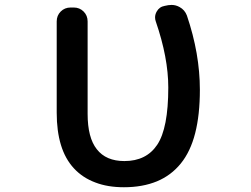

<svg xmlns="http://www.w3.org/2000/svg" viewBox="-20 -786 1040 795"><path d="M493.2 -10.7Q425.8 -10.7 375 -30.3Q322.3 -49.8 286.1 -88.9Q250 -127.9 232.4 -185.5Q214.8 -243.2 214.8 -319.3V-697.3Q214.8 -721.7 231.4 -738.3Q248 -754.9 272.5 -754.9H285.2Q309.6 -754.9 326.2 -738.3Q342.8 -721.7 342.8 -697.3V-314.5Q342.8 -215.8 380.9 -168Q418.9 -119.1 495.1 -119.1Q585.9 -119.1 630.9 -186.5Q676.8 -254.9 676.8 -423.8Q676.8 -546.9 625 -697.3Q622.1 -705.1 622.1 -713.9Q622.1 -726.6 628.9 -738.3Q639.6 -757.8 662.1 -761.7L676.8 -764.6Q683.6 -765.6 690.4 -765.6Q708 -765.6 723.6 -756.8Q745.1 -745.1 753.9 -721.7Q807.6 -563.5 807.6 -414.1Q807.6 -310.5 788.1 -234.4Q768.6 -158.2 728.5 -108.9Q688.5 -59.6 629.9 -35.2Q570.3 -10.7 493.2 -10.7Z"/></svg>

Font: Rounded Mgen+ 1mn medium
Style: Regular
Weight: 500
Designer: [Source Han Sans]
Ryoko NISHIZUKA  (kana & ideographs); Paul D. Hunt (Latin, Greek & Cyrillic); Wenlong ZHANG  (bopomofo
Version: Version 1.059.20150602